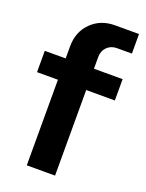

<svg xmlns="http://www.w3.org/2000/svg" viewBox="-145 -839 693 910"><g transform="rotate(20 202.0 -383.5)"><path d="M107.4 0V-431.6H2V-539.1H107.4V-600.6Q107.4 -672.9 154.3 -719.7Q201.2 -766.6 273.4 -766.6H394.5V-668H319.3Q289.1 -668 269.5 -648.4Q250 -628.9 250 -598.6V-539.1H394.5V-431.6H250V0Z"/></g></svg>

Font: Min Sans Bold
Style: Regular
Weight: 700
Designer: Jinseong-Kim, NotoSansCJK, Nunito
Foundry: Jinseong-Kim
Version: Version 1.400;Glyphs 3.1.2 (3151)